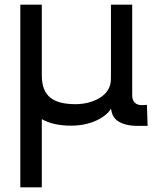

<svg xmlns="http://www.w3.org/2000/svg" viewBox="-20 -524 652 822"><path d="M285 14C380 14 440 -30 455 -59L458 -45C463 -21 485 15 572 15H612L609 -75L589 -74C562 -73 546 -88 546 -116V-504H455V-202C455 -191 455 -178 453 -167C442 -107 368 -78 304 -78C210 -78 159 -110 159 -201V-504H67V278H159V-14C192 5 234 14 285 14Z"/></svg>

Font: Hibana 45 SubMedium
Style: Regular
Weight: 500
Width: 6
Designer: pygmalion
Foundry: ybstudio
Version: Version 2021.007;FEAKit 1.0